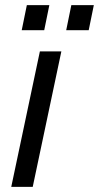

<svg xmlns="http://www.w3.org/2000/svg" viewBox="-20 -731 387 751"><path d="M24 0 136 -530H220L108 0ZM65 -613 85 -711H173L153 -613ZM239 -613 259 -711H347L327 -613Z"/></svg>

Font: Geist
Style: Italic
Weight: 400
Italic angle: -12°
Designer: Basement.studio, Andrés Briganti, Mateo Zaragoza
Foundry: Basement.studio, Vercel, Andrés Briganti, Guido Ferreyra, Mateo Zaragoza
Version: Version 1.500